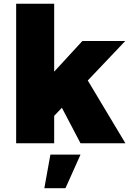

<svg xmlns="http://www.w3.org/2000/svg" viewBox="-20 -762 688 1021"><path d="M446.8 -334 647 0H408.2L309.1 -189L268.1 -146V0H65.9V-742.2H268.1V-380.9L418 -543.9H646ZM215.8 238.8 248 60.1H408.2L328.1 238.8Z"/></svg>

Font: Montserrat arm ExtraBold
Style: Regular
Weight: 800
Designer: Julieta Ulanovsky
Foundry: Julieta Ulanovsky
Version: Version 6.000;PS 006.000;hotconv 1.0.88;makeotf.lib2.5.64775